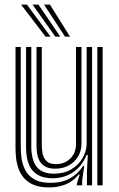

<svg xmlns="http://www.w3.org/2000/svg" viewBox="-20 -804 517 833"><path d="M192.9 9.1Q151.4 9.1 124.4 -2.8Q97.4 -14.8 81.8 -34.3Q66.1 -53.7 58.8 -76.5Q51.4 -99.3 49.4 -121.5Q47.3 -143.7 47.3 -160.6V-600H70.1V-164.7Q70.1 -144.5 73.4 -118.3Q76.7 -92.1 88.9 -67.5Q101.1 -42.8 127.4 -26.8Q153.8 -10.7 200 -10.7Q247.9 -10.7 282.9 -29.9Q317.9 -49.2 340.1 -83.4H345.4L336.5 -21.5V0H313.6L313.4 -6.8L325.7 -46.6H321.3Q297.4 -17.5 265.5 -4.2Q233.5 9.1 192.9 9.1ZM402.3 0V-600H425.3V0ZM220.1 -72.1Q190.7 -72.1 174.1 -82.6Q157.6 -93.1 149.9 -109.1Q142.3 -125.2 140.4 -142.4Q138.4 -159.5 138.4 -172.8V-600H161.3V-174Q161.3 -156.6 164.8 -137.5Q168.4 -118.5 181.6 -105.2Q194.8 -91.9 223.4 -91.9Q246.8 -91.9 266.4 -102.4Q286 -112.9 297.8 -132.4Q309.7 -151.9 309.7 -178.8V-600H333.6V-180.9Q333.6 -149.5 318.7 -124.9Q303.7 -100.2 278.1 -86.1Q252.5 -72.1 220.1 -72.1ZM206.6 -30.7Q149.2 -31.1 121.1 -64.3Q93 -97.5 93 -166V-600H115.8V-168.8Q115.8 -109.5 139.4 -80Q162.9 -50.4 214.6 -50.4Q257.1 -50.4 288.9 -69.2Q320.7 -88.1 338.3 -118.3Q356 -148.6 356 -182.7V-600H379.4V0H357.2V-58L360.9 -131.6H355.5Q335.3 -81.6 295.9 -55.9Q256.4 -30.3 206.6 -30.7ZM177.7 -645 71.5 -783.9H97.1L199.4 -645ZM220 -645 121.3 -783.9H146.9L241.5 -645ZM262 -645 171.1 -783.9H196.7L283.8 -645Z"/></svg>

Font: Big Shoulders Inline Text Thin
Style: Regular
Weight: 100
Designer: Patric King
Foundry: XO Type Co
Version: Version 2.002